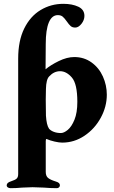

<svg xmlns="http://www.w3.org/2000/svg" viewBox="-20 -726 598 1003"><path d="M15 242Q15 228 38 221Q60 214 67.5 206.5Q75 199 75 183V-420Q75 -513 106.5 -577Q138 -641 192 -673.5Q246 -706 311 -706Q357 -706 389 -691Q421 -676 421 -643Q421 -621 405.5 -601.5Q390 -582 373 -582Q358 -582 349 -590Q340 -598 329 -614Q317 -631 307.5 -639Q298 -647 282 -647Q251 -647 235 -608.5Q219 -570 219 -497L218 -364Q244 -386 287 -407Q330 -428 368 -428Q419 -428 458 -400Q497 -372 517.5 -326.5Q538 -281 538 -231Q538 -169 506.5 -111Q475 -53 421.5 -17Q368 19 305 19Q289 19 265 13.5Q241 8 223 0Q219 0 219 11V172Q219 193 230.5 203Q242 213 271 222Q293 228 293 242Q293 248 288.5 252.5Q284 257 277 257Q243 257 209 254Q167 252 150 252Q134 252 96 254Q66 257 35 257Q27 257 21 253Q15 249 15 242ZM384 -194Q384 -288 355.5 -321Q327 -354 294 -354Q262 -354 237 -327Q221 -311 220 -261L219 -206L220 -122Q223 -73 236 -54Q244 -44 260.5 -37.5Q277 -31 298 -31Q314 -31 334 -47.5Q354 -64 369 -100.5Q384 -137 384 -194Z"/></svg>

Font: EB Garamond ExtraBold
Style: Regular
Weight: 800
Designer: Georg Duffner and Octavio Pardo
Foundry: Georg Duffner
Version: Version 1.000